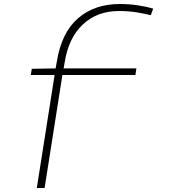

<svg xmlns="http://www.w3.org/2000/svg" viewBox="-20 -730 844 960"><path d="M292 -355 203 210H164L253 -355H134L139 -386L258 -388L264 -421Q287 -566 369.5 -638Q452 -710 580 -710Q627 -710 672 -703Q717 -696 746 -687L734 -654Q707 -661 665 -668Q623 -675 574 -675Q466 -675 394 -607.5Q322 -540 303 -416L298 -388H662L657 -355Z"/></svg>

Font: Georama Extended ExtraLight
Style: Italic
Weight: 200
Width: 7
Italic angle: -9°
Designer: Jean-Baptiste Levee
Foundry: Production Type
Version: Version 1.000